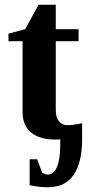

<svg xmlns="http://www.w3.org/2000/svg" viewBox="-20 -582 373 816"><path d="M189 213 190 214Q146 214 106 205V95H138L159 151Q171 160 183 160Q208 160 222 128Q236 95 236 36V10L225 11H214Q148 11 112 -19Q76 -49 76 -105V-407H16V-439L87 -458L144 -562H217V-458H314V-407H217V-114Q217 -83 231 -66Q244 -50 266 -50Q289 -50 329 -58V11Q329 108 293 161Q257 213 189 213Z"/></svg>

Font: Libra Serif Modern
Style: Bold
Weight: 700
Designer: Stefan Peev, Context Ltd
Foundry: Ascender Corporation
Version: Version 1.000